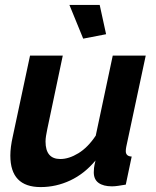

<svg xmlns="http://www.w3.org/2000/svg" viewBox="-20 -750 635 780"><path d="M145 10Q22 10 22 -118Q22 -135 24.5 -154.5Q27 -174 32 -196L102 -524H235L172 -225Q169 -210 167 -198Q165 -186 165 -175Q165 -104 225 -104Q260 -104 298.5 -127.5Q337 -151 369 -199L438 -524H572L493 -154Q492 -149 491.5 -144.5Q491 -140 491 -136Q491 -115 515 -114L491 0Q473 3 459.5 5Q446 7 435 7Q400 7 380.5 -7Q361 -21 361 -50Q361 -58 362 -68Q363 -78 368 -98Q323 -44 265.5 -17Q208 10 145 10ZM262 -730H385L411 -611L318 -593Z"/></svg>

Font: PTCRaleway
Style: Bold Italic
Weight: 700
Italic angle: -12°
Designer: Matt McInerney, Pablo Impallari, Rodrigo Fuenzalida
Foundry: Matt McInerney, Pablo Impallari, Rodrigo Fuenzalida
Version: Version 3.000g; ttfautohint (v1.5) -l 8 -r 28 -G 28 -x 14 -D